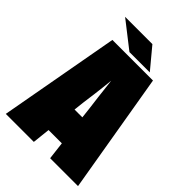

<svg xmlns="http://www.w3.org/2000/svg" viewBox="-224 -844 940 940"><g transform="rotate(45 246.0 -374.5)"><path d="M73 -749 210 -642H351L262 -749ZM-4 0H190L200 -92H292L303 0H496L390 -625H109ZM225 -307C229 -337 239 -407 246 -480C254 -407 263 -337 267 -306L273 -253H219Z"/></g></svg>

Font: Blinker Headline
Style: Regular
Weight: 900
Width: 4
Designer: Juergen Huber
Foundry: supertype
Version: Version 1.015;PS 1.15;hotconv 1.0.88;makeotf.lib2.5.647800